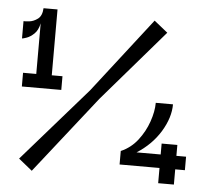

<svg xmlns="http://www.w3.org/2000/svg" viewBox="-45 -618 724 666"><g transform="rotate(5 316.5 -285.0)"><path d="M75 -305V-517Q70 -492.7 57 -480.3Q44 -468 31.5 -463.5Q19 -459 15 -459V-519.3Q19.7 -518.7 35 -520.3Q50.3 -522 64.7 -532.8Q79 -543.7 80.3 -570H129V-305ZM29 -293V-340.7H166.3V-293ZM88.7 -4.7 41.3 -43 266.3 -300.7 468 -560.7 515.3 -522.7 300.3 -273.3ZM390.3 -53V-100Q425 -115 448.5 -145.3Q472 -175.7 484.3 -211.3Q496.7 -247 496.7 -277H556.7Q556.7 -230.7 527 -181.8Q497.3 -133 445.3 -100H617.7V-53ZM529.3 0V-138H584V0Z"/></g></svg>

Font: Darker Grotesque Light
Style: Regular
Weight: 300
Designer: Gabriel Lam
Foundry: TypeRant
Version: Version 1.000;gftools[0.9.28]